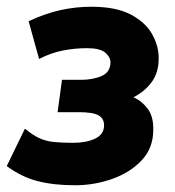

<svg xmlns="http://www.w3.org/2000/svg" viewBox="-37 -542 520 570"><path d="M186 8Q122 8 74 -4.5Q26 -17 -17 -49L37 -160Q60 -141 79.5 -132Q99 -123 122.5 -120.5Q146 -118 180 -118Q219 -118 245.5 -130.5Q272 -143 272 -170Q272 -190 255.5 -199.5Q239 -209 197 -209H134L147 -305H203Q239 -305 265 -316.5Q291 -328 291 -358Q290 -374 274.5 -386.5Q259 -399 221 -399Q185 -399 149.5 -392Q114 -385 79 -367L48 -479Q97 -502 142.5 -512Q188 -522 234 -522Q308 -522 352 -498.5Q396 -475 415.5 -439Q435 -403 434 -367Q434 -328 414.5 -300Q395 -272 359 -253Q382 -244 400.5 -220.5Q419 -197 418 -156Q418 -103 384 -66.5Q350 -30 296.5 -11Q243 8 186 8Z"/></svg>

Font: Finlandica
Style: Italic
Weight: 400
Italic angle: -8°
Designer: Niklas Ekholm, Juho Hiilivirta, Jaakko Suomalainen
Foundry: Helsinki Type Studio
Version: Version 1.064